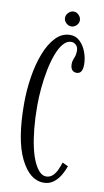

<svg xmlns="http://www.w3.org/2000/svg" viewBox="-93 -868 500 922"><g transform="rotate(10 157.0 -407.0)"><path d="M189 10Q120.5 10 75.8 -81Q31 -172 31 -349Q31 -413.5 41 -477.5Q51 -541.5 71.2 -594.2Q91.5 -647 122 -679Q152.5 -711 193 -711Q220.5 -711 240.5 -691.5Q260.5 -672 271.5 -642.5Q282.5 -613 282.5 -582Q282.5 -559 275 -548Q267.5 -537 253.5 -537Q238.5 -537 230.8 -546.8Q223 -556.5 223 -575Q223 -587 226.5 -595.8Q230 -604.5 233.5 -614.8Q237 -625 237 -641Q237 -659 226.8 -669Q216.5 -679 203 -679Q181.5 -679 164 -658.2Q146.5 -637.5 133.5 -602.5Q120.5 -567.5 112 -524.5Q103.5 -481.5 99.2 -436.2Q95 -391 95 -350Q95 -290 100 -239Q105 -188 114 -147.8Q123 -107.5 135.8 -79.5Q148.5 -51.5 163.5 -36.5Q178.5 -21.5 195.5 -21.5Q214 -21.5 227.2 -34Q240.5 -46.5 248.8 -65Q257 -83.5 262.5 -101L290.5 -88Q282 -63 268.2 -40.5Q254.5 -18 234.8 -4Q215 10 189 10ZM189.5 -752Q175.5 -752 164.2 -762.8Q153 -773.5 153 -787.5Q153 -802 164.2 -813.2Q175.5 -824.5 189.5 -824.5Q203.5 -824.5 214.5 -813.2Q225.5 -802 225.5 -787.5Q225.5 -773.5 214.5 -762.8Q203.5 -752 189.5 -752Z"/></g></svg>

Font: Imbue Light
Style: Regular
Weight: 300
Designer: Tyler Finck
Foundry: Etcetera Type Company
Version: Version 1.102